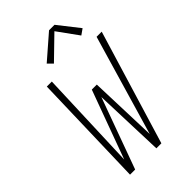

<svg xmlns="http://www.w3.org/2000/svg" viewBox="-282 -1066 1165 1165"><g transform="rotate(-45 300.5 -483.5)"><path d="M109 0 130 -735H173L149 -90L310 -529H353L368 -90L557 -735H601L378 0H335L319 -456L153 0ZM259 -803 228 -834 381 -967H428L534 -832L497 -806L400 -940Z"/></g></svg>

Font: Iosevka SS04 XLt Ex
Style: Italic
Weight: 200
Width: 7
Italic angle: -9°
Monospace: yes
Designer: Belleve Invis
Foundry: Belleve Invis
Version: Version 19.0.0; ttfautohint (v1.8.4)